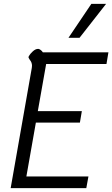

<svg xmlns="http://www.w3.org/2000/svg" viewBox="-20 -970 579 990"><path d="M144 -620Q145 -624 145 -631Q145 -648 134 -661Q129 -668 127.5 -672Q126 -676 129 -681Q135 -692 149 -705Q163 -718 177 -718Q182 -718 189.5 -712.5Q197 -707 201 -700H539L529 -640H218L175 -397H402L392 -338H165L116 -60H436L425 0H35ZM451 -950H527L390 -775H333Z"/></svg>

Font: Niramit Light
Style: Italic
Weight: 300
Italic angle: -10°
Designer: Katatrad Aksorn Co.,Ltd.
Foundry: Cadson Demak Co.,Ltd.
Version: Version 1.000; ttfautohint (v1.6)